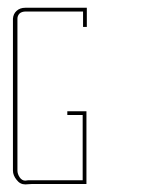

<svg xmlns="http://www.w3.org/2000/svg" viewBox="-20 -864 366 500"><path d="M65.4 -384.8Q65.4 -384.8 62.5 -384.8Q60.5 -384.8 45.9 -383.8Q32.2 -383.8 23.4 -395.5Q13.7 -407.2 13.7 -419.9Q13.7 -419.9 13.7 -422.9Q13.7 -423.8 13.7 -426.8Q13.7 -432.6 13.7 -436.5Q13.7 -436.5 13.7 -438.5Q13.7 -446.3 13.7 -492.2Q13.7 -546.9 13.7 -618.2Q13.7 -665 13.7 -712.9Q13.7 -759.8 13.7 -795.9Q13.7 -795.9 13.7 -798.8Q13.7 -800.8 13.7 -815.4Q14.6 -828.1 23.4 -835.9Q32.2 -843.8 45.9 -843.8Q45.9 -843.8 53.7 -843.8Q60.5 -843.8 66.4 -843.8Q66.4 -843.8 85.9 -843.8Q105.5 -843.8 131.8 -843.8Q148.4 -843.8 166 -843.8Q182.6 -843.8 196.3 -843.8Q196.3 -843.8 200.2 -843.8Q203.1 -843.8 206.1 -843.8Q206.1 -843.8 206.1 -825.2Q206.1 -806.6 206.1 -793.9Q206.1 -793.9 202.1 -793.9Q198.2 -793.9 196.3 -793.9Q196.3 -793.9 196.3 -808.6Q196.3 -824.2 196.3 -834Q196.3 -834 175.8 -834Q156.2 -834 130.9 -834Q113.3 -834 95.7 -834Q79.1 -834 66.4 -834Q66.4 -834 63.5 -834Q61.5 -834 46.9 -834Q37.1 -834 31.2 -829.1Q25.4 -823.2 25.4 -815.4Q25.4 -815.4 25.4 -808.6Q25.4 -801.8 25.4 -796.9Q25.4 -796.9 25.4 -742.2Q25.4 -686.5 25.4 -615.2Q25.4 -568.4 25.4 -520.5Q25.4 -472.7 25.4 -436.5Q25.4 -436.5 23.4 -436.5Q21.5 -436.5 19.5 -436.5Q19.5 -436.5 21.5 -436.5Q23.4 -436.5 25.4 -436.5Q25.4 -436.5 25.4 -434.6Q25.4 -432.6 25.4 -419.9Q25.4 -411.1 31.2 -402.3Q37.1 -393.6 45.9 -393.6Q45.9 -393.6 52.7 -394.5Q60.5 -394.5 65.4 -394.5Q65.4 -394.5 65.4 -393.6Q65.4 -391.6 65.4 -389.6Q65.4 -389.6 65.4 -391.6Q65.4 -393.6 65.4 -394.5Q65.4 -394.5 85 -394.5Q104.5 -394.5 130.9 -394.5Q147.5 -394.5 165 -394.5Q181.6 -394.5 195.3 -394.5Q195.3 -394.5 195.3 -420.9Q195.3 -446.3 195.3 -480.5Q195.3 -502 195.3 -524.4Q195.3 -546.9 195.3 -564.5Q195.3 -564.5 179.7 -564.5Q165 -564.5 155.3 -564.5Q155.3 -564.5 155.3 -567.4Q155.3 -571.3 155.3 -574.2Q155.3 -574.2 173.8 -574.2Q192.4 -574.2 205.1 -574.2Q205.1 -574.2 205.1 -572.3Q205.1 -570.3 205.1 -569.3Q205.1 -569.3 205.1 -541Q205.1 -512.7 205.1 -476.6Q205.1 -452.1 205.1 -427.7Q205.1 -403.3 205.1 -384.8Q205.1 -384.8 201.2 -384.8Q197.3 -384.8 195.3 -384.8Q195.3 -384.8 174.8 -384.8Q155.3 -384.8 129.9 -384.8Q112.3 -384.8 94.7 -384.8Q78.1 -384.8 65.4 -384.8Z"/></svg>

Font: Reach
Style: Line
Weight: 400
Designer: Billy Harris
Version: Reach Line